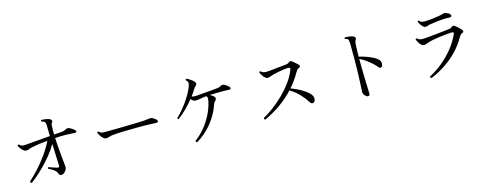

<svg xmlns="http://www.w3.org/2000/svg" viewBox="-24 -1546 6048 2363"><g transform="rotate(-15 3000.0 -364.0)"><path d="M179 -13Q171 -15 166.5 -22Q162 -29 164 -36Q218 -83 280.5 -151Q343 -219 401 -300Q459 -381 500 -464Q442 -459 391.5 -452Q341 -445 300 -436Q276 -432 260 -424Q244 -416 219 -415Q202 -414 183 -429.5Q164 -445 149.5 -465.5Q135 -486 130 -500Q135 -516 148 -510Q170 -488 194 -486Q218 -484 260 -488Q264 -489 266 -489Q291 -491 337 -495Q383 -499 438 -503.5Q493 -508 545 -512Q544 -556 543 -591Q542 -626 542 -645Q542 -663 538 -677Q534 -691 525 -698Q521 -701 512 -705Q503 -709 492 -711Q483 -724 495 -731Q517 -731 550 -726Q583 -721 601 -711Q614 -704 619 -692Q624 -680 615 -669Q605 -659 602.5 -647.5Q600 -636 600 -618Q598 -570 600 -517Q631 -519 656 -521Q681 -523 696 -524Q716 -525 728 -529Q740 -533 760 -544Q779 -556 810 -540Q823 -534 840.5 -521.5Q858 -509 865 -502Q877 -489 873 -479Q869 -469 847 -470Q833 -471 811 -472Q789 -473 766.5 -474.5Q744 -476 728 -476Q696 -476 664.5 -475Q633 -474 601 -472Q604 -412 608.5 -352Q613 -292 618 -241Q623 -190 627 -153.5Q631 -117 632 -103Q635 -83 624 -62Q613 -41 595.5 -27Q578 -13 559 -13Q534 -13 524 -45Q519 -62 501.5 -78Q484 -94 462 -107Q440 -120 421 -128Q416 -142 430 -147Q438 -144 457.5 -137Q477 -130 498.5 -123Q520 -116 531 -113Q559 -105 559 -129Q559 -141 557 -184Q555 -227 553 -287.5Q551 -348 548 -411Q507 -340 454 -275.5Q401 -211 347 -157.5Q293 -104 248 -66.5Q203 -29 179 -13Z M1205 -306Q1188 -306 1169.5 -323.5Q1151 -341 1137 -364Q1123 -387 1119 -401Q1124 -415 1138 -410Q1155 -391 1172 -388Q1189 -385 1223 -385Q1247 -385 1295 -385.5Q1343 -386 1402.5 -387Q1462 -388 1521 -389.5Q1580 -391 1628 -392.5Q1676 -394 1700 -395Q1720 -396 1736.5 -398Q1753 -400 1772 -403Q1785 -405 1797 -404.5Q1809 -404 1820 -399Q1833 -393 1847.5 -382.5Q1862 -372 1869 -363Q1879 -349 1875 -339Q1871 -329 1849 -330Q1827 -331 1797 -332Q1767 -333 1744 -334Q1733 -335 1701 -335Q1669 -335 1624.5 -335Q1580 -335 1530 -334Q1480 -333 1432 -332Q1384 -331 1346 -328.5Q1308 -326 1287 -323Q1262 -319 1246 -312.5Q1230 -306 1205 -306Z M2277 30Q2268 28 2264 21.5Q2260 15 2261 8Q2327 -40 2381.5 -105Q2436 -170 2476 -246.5Q2516 -323 2536 -405V-407Q2543 -434 2544.5 -452.5Q2546 -471 2531 -488Q2507 -486 2485.5 -483Q2464 -480 2446 -475Q2422 -471 2400 -470Q2378 -469 2364 -477Q2348 -487 2335 -505Q2291 -450 2235.5 -395Q2180 -340 2130 -304Q2123 -304 2119 -308.5Q2115 -313 2116 -319Q2146 -347 2180 -386Q2214 -425 2246.5 -470Q2279 -515 2306.5 -561.5Q2334 -608 2350 -651Q2362 -681 2362.5 -701.5Q2363 -722 2338 -742Q2336 -756 2352 -758Q2369 -751 2394 -734.5Q2419 -718 2434 -703Q2466 -670 2441 -648Q2428 -636 2421.5 -628.5Q2415 -621 2404 -603Q2395 -587 2383 -569.5Q2371 -552 2356 -532Q2378 -521 2413 -524Q2456 -528 2508 -532Q2560 -536 2608 -540.5Q2656 -545 2687 -548Q2704 -550 2716 -555Q2728 -560 2741 -567Q2751 -572 2760 -571.5Q2769 -571 2778 -567Q2795 -560 2810 -548.5Q2825 -537 2834 -528Q2851 -512 2843.5 -500.5Q2836 -489 2811 -492Q2793 -494 2765.5 -494Q2738 -494 2714 -494Q2709 -494 2704 -494Q2699 -494 2695 -494Q2632 -494 2576 -491Q2588 -484 2599.5 -477.5Q2611 -471 2618 -464Q2651 -435 2628 -410Q2616 -397 2609.5 -390Q2603 -383 2597 -363Q2558 -247 2475.5 -143Q2393 -39 2277 30Z M3159 -22Q3140 -29 3147 -46Q3211 -81 3280.5 -133.5Q3350 -186 3415 -250Q3480 -314 3531.5 -384.5Q3583 -455 3611 -525Q3621 -548 3615.5 -556Q3610 -564 3590 -564Q3572 -564 3537.5 -559Q3503 -554 3465.5 -547Q3428 -540 3399 -532Q3375 -526 3356.5 -518Q3338 -510 3320 -510Q3309 -510 3297.5 -517.5Q3286 -525 3275 -536Q3262 -552 3251.5 -570Q3241 -588 3236 -601Q3238 -607 3243 -610Q3248 -613 3254 -611Q3273 -592 3296.5 -588Q3320 -584 3365 -588Q3391 -591 3428 -595Q3465 -599 3504.5 -603Q3544 -607 3576 -610Q3605 -613 3617 -625Q3630 -636 3639 -636Q3648 -636 3658 -630Q3668 -623 3682.5 -610.5Q3697 -598 3711 -586Q3725 -574 3732 -566Q3743 -554 3739.5 -543.5Q3736 -533 3720 -528Q3707 -524 3696 -510.5Q3685 -497 3677 -482Q3652 -437 3621.5 -394.5Q3591 -352 3556 -312Q3640 -281 3701 -243Q3762 -205 3790 -169Q3807 -148 3809 -126.5Q3811 -105 3804 -89.5Q3797 -74 3786 -69Q3760 -58 3744 -84Q3710 -140 3660 -193.5Q3610 -247 3538 -292Q3462 -210 3365.5 -141Q3269 -72 3159 -22Z M4452 28Q4443 28 4430 17.5Q4417 7 4407 -8Q4397 -23 4397 -38Q4397 -49 4399 -86Q4401 -123 4403.5 -178.5Q4406 -234 4408 -299.5Q4410 -365 4410 -432Q4410 -455 4410 -476Q4410 -497 4410 -515Q4410 -588 4409.5 -629Q4409 -670 4406 -688.5Q4403 -707 4396 -714Q4387 -723 4362 -725Q4358 -730 4359.5 -736Q4361 -742 4366 -745Q4381 -746 4401.5 -744Q4422 -742 4442 -738Q4462 -734 4474 -727Q4487 -720 4492 -708Q4497 -696 4488 -685Q4480 -677 4476 -654.5Q4472 -632 4470.5 -588.5Q4469 -545 4468 -472Q4512 -463 4555.5 -447.5Q4599 -432 4636 -414Q4673 -396 4695 -376Q4722 -352 4723 -322Q4724 -292 4710 -278Q4702 -271 4692.5 -270.5Q4683 -270 4673 -282Q4649 -312 4614.5 -343Q4580 -374 4542 -400.5Q4504 -427 4468 -443V-432Q4468 -365 4469.5 -293Q4471 -221 4473 -157.5Q4475 -94 4476.5 -51Q4478 -8 4478 0Q4478 16 4471.5 22Q4465 28 4452 28Z M5267 14Q5248 7 5255 -10Q5345 -57 5425 -123.5Q5505 -190 5568.5 -270Q5632 -350 5671 -437Q5677 -451 5673 -457.5Q5669 -464 5651 -464Q5640 -464 5613.5 -462Q5587 -460 5551.5 -456Q5516 -452 5479 -447Q5442 -442 5410.5 -436Q5379 -430 5360 -424Q5336 -417 5317.5 -409.5Q5299 -402 5282 -402Q5264 -402 5247 -419Q5230 -436 5217.5 -458Q5205 -480 5200 -494Q5206 -509 5218 -504Q5237 -485 5260.5 -481Q5284 -477 5329 -481Q5350 -483 5389 -486.5Q5428 -490 5473 -495Q5518 -500 5559 -504.5Q5600 -509 5625 -512Q5641 -514 5649.5 -517Q5658 -520 5666 -527Q5679 -538 5688 -538.5Q5697 -539 5706 -532Q5717 -526 5733 -512Q5749 -498 5764 -483.5Q5779 -469 5785 -460Q5795 -447 5792 -437Q5789 -427 5773 -422Q5760 -418 5749 -405Q5738 -392 5730 -377Q5683 -293 5613 -219.5Q5543 -146 5455 -86.5Q5367 -27 5267 14ZM5362 -614Q5344 -614 5327.5 -629Q5311 -644 5299 -663.5Q5287 -683 5281 -698Q5284 -712 5299 -708Q5316 -687 5336 -684Q5356 -681 5391 -682Q5395 -682 5399 -682.5Q5403 -683 5408 -683Q5429 -684 5467 -688Q5505 -692 5544 -699Q5583 -706 5608 -714Q5609 -714 5610 -715Q5617 -717 5623.5 -718Q5630 -719 5641 -715Q5681 -701 5693 -684.5Q5705 -668 5698.5 -657.5Q5692 -647 5674 -648Q5636 -651 5587 -648Q5538 -645 5493.5 -639.5Q5449 -634 5423 -629Q5399 -625 5389 -619.5Q5379 -614 5362 -614Z"/></g></svg>

Font: Zen Old Mincho
Style: Regular
Weight: 400
Designer: Yoshimichi Ohira
Foundry: Positype
Version: Version 1.001